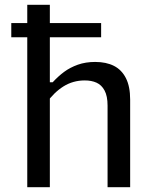

<svg xmlns="http://www.w3.org/2000/svg" viewBox="-20 -785 660 805"><path d="M404 -688.3V-628.8H27.3V-688.3H134H148.5ZM94.3 0V-765H189V0ZM431 0V-342.3Q431 -382 418.5 -405.4Q406 -428.8 384.8 -438.3Q363.7 -447.8 335.5 -447.8Q286.3 -447.8 246.2 -422.8Q206.2 -397.7 174 -352.5V-440H200.8Q224 -465.2 248.8 -483.6Q273.7 -502 306.2 -513.7Q338.8 -525.3 379 -525.3Q425.2 -525.3 457.8 -508.8Q490.3 -492.2 508 -457.2Q525.7 -422.2 525.7 -367.7V0Z"/></svg>

Font: Monaspace Neon Var
Style: Regular
Weight: 400
Designer: Riley Cran and the Lettermatic Team
Version: Version 1.000 (Monaspace Neon Var)